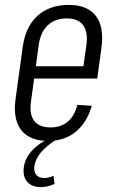

<svg xmlns="http://www.w3.org/2000/svg" viewBox="-20 -567 477 782"><path d="M177 7Q127 7 94.5 -12.5Q62 -32 49 -70Q36 -108 43 -161L73 -379Q81 -433 105.5 -470.5Q130 -508 169.5 -527.5Q209 -547 260 -547Q336 -547 370.5 -502Q405 -457 393 -371L376 -247H107L114 -297H330L315 -263L332 -384Q339 -437 318.5 -464.5Q298 -492 252 -492Q205 -492 175.5 -465Q146 -438 138 -386L106 -152Q99 -101 119.5 -74.5Q140 -48 186 -48Q227 -48 255 -70.5Q283 -93 295 -140L354 -136Q333 -66 287.5 -29.5Q242 7 177 7ZM147 195Q109 195 90.5 173Q72 151 77 114Q82 79 107 50Q132 21 174 0L206 4Q168 28 146.5 54Q125 80 120 109Q117 132 127.5 145Q138 158 160 158Q179 158 198 149L202 182Q190 188 175.5 191.5Q161 195 147 195Z"/></svg>

Font: Pathway Extreme Condensed ExtraLight
Style: Italic
Weight: 250
Width: 3
Italic angle: -8°
Version: Version 1.001;gftools[0.9.26]